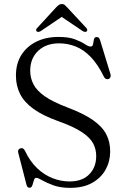

<svg xmlns="http://www.w3.org/2000/svg" viewBox="-20 -892 610 928"><path d="M319 16Q272 16 238.2 3.8Q204.5 -8.5 184 -20.5Q163.5 -32.5 156 -32.5Q148.5 -32.5 145.5 -25.2Q142.5 -18 140.2 -8.5Q138 1 134.2 8.2Q130.5 15.5 122.5 15.5Q117 15.5 113.2 11.5Q109.5 7.5 107.5 -1L68 -154.5Q66 -162 68.8 -167.5Q71.5 -173 78.5 -175Q85.5 -177.5 91 -174.5Q96.5 -171.5 100.5 -163.5Q125 -111.5 159.8 -78.8Q194.5 -46 234.8 -30.5Q275 -15 316.5 -15Q377.5 -15 411 -49Q444.5 -83 445 -136Q445.5 -169 430.8 -197.8Q416 -226.5 376 -253.2Q336 -280 260 -307Q186.5 -333.5 142 -365.5Q97.5 -397.5 77.2 -437.5Q57 -477.5 57 -527Q57 -584 83 -625.8Q109 -667.5 155.5 -690.5Q202 -713.5 262.5 -713.5Q312 -713.5 342.2 -702Q372.5 -690.5 390 -678.8Q407.5 -667 417.5 -667Q428 -667 429.8 -678.5Q431.5 -690 434 -701.5Q436.5 -713 447.5 -713Q454 -713 457.8 -709Q461.5 -705 464.5 -695.5L514 -533.5Q516.5 -525.5 513.8 -519Q511 -512.5 504.5 -510Q497 -508 491.5 -510.8Q486 -513.5 482 -521.5Q453 -581 419 -616.2Q385 -651.5 346.5 -667Q308 -682.5 265.5 -682.5Q202.5 -682.5 164.2 -646Q126 -609.5 126 -550Q126 -515.5 141.5 -485Q157 -454.5 196 -427Q235 -399.5 306.5 -372.5Q384.5 -343 429.5 -311.5Q474.5 -280 493.8 -242.5Q513 -205 512.5 -158Q512 -110.5 489.8 -71Q467.5 -31.5 424.8 -7.8Q382 16 319 16ZM289 -817.5H267.5L378.5 -742.5Q391.5 -734.5 398.5 -740Q401.5 -742 401.8 -746.8Q402 -751.5 397.5 -756.5L305.5 -855.5Q298.5 -863.5 293 -868Q287.5 -872.5 279 -872.5Q270.5 -872.5 264.2 -868Q258 -863.5 250.5 -855.5L159.5 -756.5Q154 -751.5 154.5 -746.8Q155 -742 158 -740Q165.5 -734.5 178 -742.5Z"/></svg>

Font: Fraunces Light
Style: Regular
Weight: 300
Version: Version 1.000;[b76b70a41]